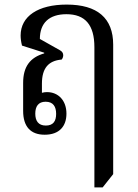

<svg xmlns="http://www.w3.org/2000/svg" viewBox="-20 -578 603 838"><path d="M392 240H428L474 182V-383C474 -499 405 -558 271 -558C146 -558 70 -507 70 -423C70 -410 72 -395 76 -379L173 -348V-345C111 -327 81 -287 81 -216V-94C81 -25 114 10 175 10C239 10 270 -27 270 -82C270 -139 235 -176 185 -176C178 -176 170 -175 163 -173V-213C163 -280 191 -313 249 -318C253 -322 256 -330 256 -337C256 -346 251 -354 241 -359L154 -408C154 -478 195 -516 270 -516C352 -516 392 -469 392 -372ZM180 -30C147 -30 134 -51 134 -82C134 -113 147 -134 179 -134C212 -134 225 -113 225 -81C225 -50 213 -30 180 -30Z"/></svg>

Font: Noto Serif Thai SemiCondensed
Style: Regular
Weight: 400
Width: 4
Designer: Monotype Design Team
Foundry: Monotype Imaging Inc.
Version: Version 2.002